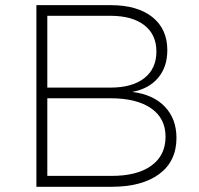

<svg xmlns="http://www.w3.org/2000/svg" viewBox="-20 -719 765 739"><path d="M405.8 -699.2Q508.8 -699.2 566.4 -653.3Q624 -607.4 624 -525.9Q624 -461.4 588.6 -419.4Q553.2 -377.4 488.8 -365.2Q569.3 -355.5 614.3 -308.6Q659.2 -261.7 659.2 -188Q659.2 -98.6 593 -49.3Q526.9 0 408.2 0H120.1V-699.2ZM404.8 -381.8Q488.8 -381.8 535.4 -418.2Q582 -454.6 582 -521Q582 -585.9 535.4 -622.1Q488.8 -658.2 404.8 -658.2H162.1V-381.8ZM404.8 -42Q505.9 -41 561.5 -80.6Q617.2 -120.1 617.2 -192.9Q617.2 -263.7 561.5 -302.2Q505.9 -340.8 404.8 -340.8H162.1V-42Z"/></svg>

Font: Montserrat-Arabic ExtraLight
Style: Regular
Weight: 275
Designer: Mohamed Gaber
Foundry: Kief Type Foundry
Version: Version 5.008;PS 005.008;hotconv 1.0.88;makeotf.lib2.5.64775